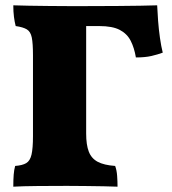

<svg xmlns="http://www.w3.org/2000/svg" viewBox="-20 -699 647 722"><path d="M30 3Q30 -24 31.5 -42.5Q33 -61 37 -75Q64 -77 78.5 -85.5Q93 -94 98.5 -117.5Q104 -141 104 -187V-491Q104 -536 99.5 -558Q95 -580 81 -588.5Q67 -597 39 -601Q35 -616 32.5 -635.5Q30 -655 30 -679Q54 -678 89.5 -677.5Q125 -677 165 -676.5Q205 -676 241.5 -676Q278 -676 304 -676V-197Q304 -154 314 -128.5Q324 -103 347.5 -90.5Q371 -78 413 -75Q419 -59 420.5 -37.5Q422 -16 422 3Q403 2 370 1.5Q337 1 300.5 0.5Q264 0 232 0Q178 0 121.5 0.5Q65 1 30 3ZM491 -483Q485 -519 471.5 -545.5Q458 -572 430.5 -586.5Q403 -601 353 -601H260L294 -676Q369 -676 420 -676.5Q471 -677 507 -677.5Q543 -678 571 -679Q572 -654 574.5 -621Q577 -588 581.5 -556.5Q586 -525 592 -501Q573 -494 549.5 -488.5Q526 -483 491 -483Z"/></svg>

Font: Vollkorn Black
Style: Regular
Weight: 900
Designer: Friedrich Althausen
Foundry: Friedrich Althausen
Version: Version 5.000